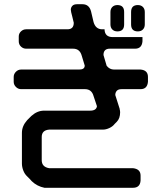

<svg xmlns="http://www.w3.org/2000/svg" viewBox="-20 -787 768 911"><path d="M191 104H611Q645 104 647 69V46Q647 15 611 11H213Q178 5 178 -27V-137Q178 -169 213 -172H468Q483 -172 499 -179.5Q515 -187 524 -199L534 -209Q550 -225 550 -255L549 -264Q548 -265 548 -270L527 -336Q527 -348 534 -356Q541 -364 557 -364H647Q679 -364 682 -399V-422Q682 -454 647 -457H521Q500 -457 486 -475L471 -526Q471 -556 501 -556H621Q653 -556 656 -591V-611H515Q477 -611 476 -648H465Q434 -648 424 -682L412 -733Q403 -767 371 -767H346Q330 -767 323 -759Q316 -751 316 -741Q316 -733 323 -708Q330 -681 330 -679Q330 -648 300 -648H104Q90 -648 79.5 -638Q69 -628 69 -614V-591Q69 -576 79.5 -566Q90 -556 104 -556H327Q359 -556 368 -522Q382 -478 382 -476Q382 -457 356 -457H80Q66 -457 55.5 -446.5Q45 -436 45 -422V-399Q45 -385 55.5 -374.5Q66 -364 80 -364H383Q415 -364 424 -331L440 -283Q437 -262 408 -262H189Q157 -262 129 -237L109 -217Q84 -189 84 -157V-11Q84 5 90.5 22Q97 39 109 50Q114 55 120 61Q126 67 131 73Q156 97 191 104ZM634 -638Q649 -638 658 -647Q667 -656 667 -671V-730Q667 -745 658 -754Q649 -763 634 -763Q602 -763 602 -730V-671Q602 -638 634 -638ZM537 -638Q569 -638 569 -671V-730Q569 -763 537 -763Q522 -763 513 -754Q504 -745 504 -730V-671Q504 -656 513 -647Q522 -638 537 -638Z"/></svg>

Font: WD-XL Lubrifont TC
Style: Regular
Weight: 400
Designer: [WD-XL Lubrifont] Copyright 2020-2022 (c) NightFurySL2001, Skr-ZERO; [ZCOOL QingKe HuangYou] Copyright 2018-2022 (c) The
Version: Version 2.001;hotconv 1.1.1;makeotfexe 2.6.0